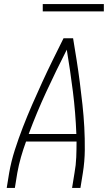

<svg xmlns="http://www.w3.org/2000/svg" viewBox="-20 -923 540 943"><path d="M13 0 25 -74Q35 -131 53 -187Q71 -243 92.5 -298.5Q114 -354 138 -409Q162 -464 187 -518.5Q212 -573 238.5 -627Q265 -681 292 -735H339Q348 -681 356.5 -627Q365 -573 372 -518.5Q379 -464 385 -409Q391 -354 394 -298.5Q397 -243 396.5 -186.5Q396 -130 387 -74L375 0H334L346 -74Q353 -112 354.5 -151Q356 -190 356 -228H108Q94 -190 83 -151.5Q72 -113 65 -74L53 0ZM355 -265Q351 -370 338 -473.5Q325 -577 308 -679Q256 -577 208 -473.5Q160 -370 121 -265ZM190 -867V-903H490V-867Z"/></svg>

Font: Iosevka Curly XLtObl
Style: Regular
Weight: 200
Italic angle: -9°
Monospace: yes
Designer: Belleve Invis
Foundry: Belleve Invis
Version: Version 11.1.0; ttfautohint (v1.8.3)